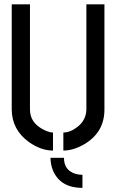

<svg xmlns="http://www.w3.org/2000/svg" viewBox="-20 -704 548 904"><path d="M368.2 180.7Q266.6 180.7 230.5 101.6Q217.8 71.3 217.8 39.1H281.2Q281.2 97.7 335 114.3Q351.6 119.1 368.2 119.1ZM35.2 -188.5V-683.6H121.1V-188.5Q121.1 -124 188.5 -91.8Q212.9 -80.1 229.5 -80.1V4.9Q172.9 4.9 116.2 -35.2Q36.1 -92.8 35.2 -188.5ZM278.3 4.9V-80.1Q310.5 -80.1 344.7 -106.4Q385.7 -138.7 386.7 -188.5V-683.6H471.7V-188.5Q471.7 -79.1 374 -23.4Q324.2 4.9 278.3 4.9Z"/></svg>

Font: Post No Bills Colombo
Style: SemiBold
Weight: 700
Designer: Kosala Senevirathne, Siva Puranthara, Lasantha Premarathna, Tharique Azeez
Foundry: Mooniak
Version: Version 1.220 ; ttfautohint (v1.5)